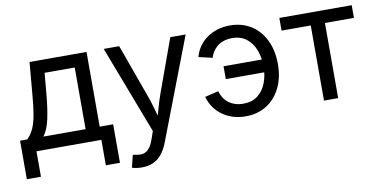

<svg xmlns="http://www.w3.org/2000/svg" viewBox="-72 -752 2297 1165"><g transform="rotate(-10 1076.0 -170.0)"><path d="M18.1 156.7V-80.6H63Q79.6 -97.7 91.8 -117.7Q104 -137.7 112.8 -165.8Q121.6 -193.8 127.9 -233.6Q134.3 -273.4 139.2 -329.1L157.7 -541H508.8V-80.6H591.8V156.7H504.9V0H105V156.7ZM162.1 -80.6H421.9V-460.4H236.3L224.6 -329.1Q216.8 -243.2 203.4 -180.7Q189.9 -118.2 162.1 -80.6Z M658.2 198.7 676.8 123 693.4 125Q718.3 130.9 738.5 127.2Q758.8 123.5 775.1 105.7Q791.5 87.9 804.2 51.8L821.8 1.5L614.7 -541H710L825.2 -221.7Q843.3 -173.3 856 -125.5Q868.7 -77.6 882.3 -32.7H852.1Q865.7 -77.6 878.7 -125.5Q891.6 -173.3 909.2 -221.7L1024.9 -541H1119.6L879.9 84Q863.8 126 841.1 153.3Q818.4 180.7 788.1 194.1Q757.8 207.5 720.2 207.5Q698.7 207.5 682.4 204.6Q666 201.7 658.2 198.7Z M1392.6 11.7Q1352.1 11.7 1316.2 0.7Q1280.3 -10.3 1251 -31.2Q1221.7 -52.2 1201.2 -81.5Q1180.7 -110.8 1170.4 -147.5L1254.4 -167.5Q1260.3 -145.5 1272.2 -126.7Q1284.2 -107.9 1301.8 -94.5Q1319.3 -81.1 1342 -73.7Q1364.7 -66.4 1392.6 -66.4Q1446.3 -66.4 1481.4 -94Q1516.6 -121.6 1533.9 -167.2Q1551.3 -212.9 1551.3 -267.6Q1551.3 -322.8 1533.9 -368.7Q1516.6 -414.6 1481.4 -442.4Q1446.3 -470.2 1392.6 -470.2Q1365.2 -470.2 1342.8 -463.1Q1320.3 -456.1 1303.2 -442.9Q1286.1 -429.7 1274.2 -411.9Q1262.2 -394 1256.3 -373L1171.9 -392.6Q1182.1 -429.2 1202.6 -458Q1223.1 -486.8 1252.2 -506.8Q1281.2 -526.9 1316.7 -537.6Q1352.1 -548.3 1392.6 -548.3Q1466.3 -548.3 1522 -513.4Q1577.6 -478.5 1608.6 -415Q1639.6 -351.6 1639.6 -267.6Q1639.6 -184.1 1608.6 -121.1Q1577.6 -58.1 1522 -23.2Q1466.3 11.7 1392.6 11.7ZM1565.9 -231.9H1312.5V-311H1565.9Z M1876.5 0V-462.9H1696.8V-541H2142.6V-462.9H1963.9V0Z"/></g></svg>

Font: Inter 17pt
Style: Regular
Weight: 400
Version: Version 4.001;git-66647c0bb